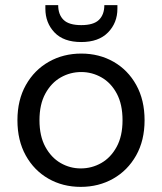

<svg xmlns="http://www.w3.org/2000/svg" viewBox="-20 -717 632 749"><path d="M295 12Q225 12 169 -20Q113 -52 80.5 -110.5Q48 -169 48 -248Q48 -327 81 -385.5Q114 -444 170.5 -476Q227 -508 297 -508Q367 -508 423 -476Q479 -444 511.5 -385.5Q544 -327 544 -248Q544 -169 511 -110.5Q478 -52 421.5 -20Q365 12 295 12ZM295 -60Q338 -60 375 -81Q412 -102 435 -144Q458 -186 458 -248Q458 -310 435.5 -352Q413 -394 376 -415Q339 -436 297 -436Q254 -436 217 -415Q180 -394 157 -352Q134 -310 134 -248Q134 -186 157 -144Q180 -102 216.5 -81Q253 -60 295 -60ZM297 -553Q228 -553 192.5 -590.5Q157 -628 157 -683V-697H207Q207 -660 228 -639.5Q249 -619 297 -619Q345 -619 366 -639.5Q387 -660 387 -697H438V-683Q438 -628 401.5 -590.5Q365 -553 297 -553Z"/></svg>

Font: Firefly Display
Style: Regular
Weight: 400
Designer: Colophon Foundry, Jonny Pinhorn
Foundry: Colophon Foundry
Version: Version 1.200; ttfautohint (v1.8.3)